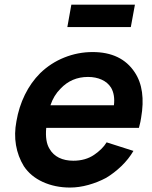

<svg xmlns="http://www.w3.org/2000/svg" viewBox="-20 -806 667 841"><path d="M553 -687.5H275L292.5 -785.5H571ZM197 -154Q211.5 -128.5 238.2 -115.2Q265 -102 301 -102Q354.5 -102 392.5 -128Q410 -140 423.8 -153.5Q437.5 -167 447 -182.5L564.5 -145Q543.5 -109 511.8 -78.5Q480 -48 445 -27Q408.5 -7.5 367.2 4Q326 15.5 286.5 15.5Q221.5 15.5 167.5 -9Q114 -33.5 84.5 -78Q58.5 -120.5 50 -170.5Q41.5 -220.5 52 -275Q62.5 -337 89 -391Q115.5 -445 156 -485.5Q202.5 -530.5 262 -554.2Q321.5 -578 385.5 -578Q511.5 -578 570 -489.5Q620 -415 598 -289.5Q597 -282.5 594.8 -271.5Q592.5 -260.5 588.5 -246H182.5Q177 -185.5 197 -154ZM245 -417.5Q215 -387.5 201 -345H479Q484.5 -391 466.5 -422Q452 -445 425.5 -457Q399 -469 365.5 -469Q293.5 -469 245 -417.5Z"/></svg>

Font: Russisch Sans
Style: Bold Italic
Weight: 700
Italic angle: -10°
Designer: Michael Sharanda (font) & Cristiano Sobral (main changes)
Foundry: Michael Sharanda
Version: Version 2.00;September 8, 2020;FontCreator 13.0.0.2681 64-bi